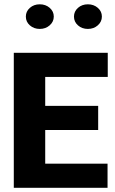

<svg xmlns="http://www.w3.org/2000/svg" viewBox="-20 -890 543 910"><path d="M445.3 -388.2V-273.9H194.3V-114.3H489.7V0H45.4V-639.6H490.7V-525.4H194.3V-388.2ZM168.5 -752.9Q140.6 -752.9 121.6 -769.8Q102.5 -786.6 102.5 -811.3Q102.5 -835.9 121.6 -852.8Q140.6 -869.6 168.5 -869.6Q196.3 -869.6 215.6 -852.8Q234.9 -835.9 234.9 -811.5Q234.9 -787.1 215.6 -770Q196.3 -752.9 168.5 -752.9ZM396.5 -752.9Q368.7 -752.9 349.6 -769.8Q330.6 -786.6 330.6 -811.3Q330.6 -835.9 349.6 -852.8Q368.7 -869.6 396.5 -869.6Q424.3 -869.6 443.6 -852.8Q462.9 -835.9 462.9 -811.5Q462.9 -787.1 443.6 -770Q424.3 -752.9 396.5 -752.9Z"/></svg>

Font: Yantramanav Black
Style: Regular
Weight: 900
Version: Version 1.001;PS 1.0;hotconv 1.0.72;makeotf.lib2.5.5900; ttf